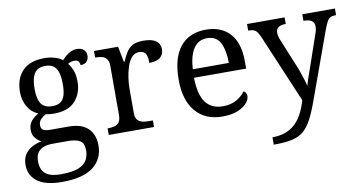

<svg xmlns="http://www.w3.org/2000/svg" viewBox="-77 -767 2263 1207"><g transform="rotate(-10 1054.5 -163.5)"><path d="M231 240Q127 240 75 201.5Q23 163 23 94Q23 55 40.5 28.5Q58 2 86.5 -13Q115 -28 148 -34Q128 -43 110.5 -63.5Q93 -84 93 -116Q93 -146 108.5 -168Q124 -190 158 -210Q115 -228 91.5 -269.5Q68 -311 68 -361Q68 -447 115 -496.5Q162 -546 256 -546Q292 -546 324 -536Q356 -526 370 -513Q380 -524 394 -536.5Q408 -549 426.5 -558Q445 -567 467 -567Q497 -567 511.5 -551.5Q526 -536 526 -515Q526 -494 513.5 -478.5Q501 -463 473 -463Q473 -474 466.5 -485.5Q460 -497 440 -497Q427 -497 417 -494Q407 -491 397 -485Q414 -464 425 -435.5Q436 -407 436 -364Q436 -290 391.5 -241Q347 -192 256 -192Q244 -192 228.5 -193.5Q213 -195 203 -197Q184 -187 170 -172Q156 -157 156 -134Q156 -116 167.5 -106Q179 -96 218 -96H331Q391 -96 427 -76.5Q463 -57 479.5 -23.5Q496 10 496 53Q496 139 431.5 189.5Q367 240 231 240ZM233 191Q305 191 344 175.5Q383 160 398.5 132.5Q414 105 414 70Q414 24 388 8.5Q362 -7 312 -7H214Q186 -7 161 0.5Q136 8 120 28Q104 48 104 88Q104 117 115 140.5Q126 164 154 177.5Q182 191 233 191ZM253 -240Q286 -240 305.5 -253Q325 -266 333.5 -294Q342 -322 342 -365Q342 -410 333 -439.5Q324 -469 304.5 -483Q285 -497 252 -497Q220 -497 200 -482.5Q180 -468 171 -438.5Q162 -409 162 -364Q162 -300 183.5 -270Q205 -240 253 -240Z M571 0V-42H574Q597 -42 615.5 -47Q634 -52 645 -67.5Q656 -83 656 -114V-426Q656 -456 644.5 -470.5Q633 -485 614.5 -489.5Q596 -494 574 -494H571V-536H725L744 -437H749Q762 -467 777 -492Q792 -517 817 -531.5Q842 -546 886 -546Q941 -546 967.5 -527Q994 -508 994 -473Q994 -442 972.5 -422Q951 -402 901 -402Q901 -430 896 -447Q891 -464 879.5 -472Q868 -480 848 -480Q820 -480 801 -458Q782 -436 771 -402Q760 -368 755 -331.5Q750 -295 750 -266V-109Q750 -80 761.5 -65.5Q773 -51 791.5 -46.5Q810 -42 832 -42H860V0Z M1296 10Q1187 10 1125.5 -62Q1064 -134 1064 -264Q1064 -404 1122 -475Q1180 -546 1286 -546Q1383 -546 1438.5 -486Q1494 -426 1494 -307V-261H1161Q1163 -152 1200.5 -102.5Q1238 -53 1310 -53Q1362 -53 1398.5 -74.5Q1435 -96 1453 -123Q1460 -120 1466 -111Q1472 -102 1472 -89Q1472 -69 1453 -46Q1434 -23 1395 -6.5Q1356 10 1296 10ZM1393 -315Q1393 -395 1368.5 -443.5Q1344 -492 1284 -492Q1229 -492 1198.5 -446.5Q1168 -401 1163 -315Z M1582 193Q1633 193 1670 178Q1707 163 1733 136.5Q1759 110 1777 74Q1795 38 1807 -4L1622 -441Q1613 -462 1604 -473.5Q1595 -485 1583 -489.5Q1571 -494 1551 -494H1548V-536H1788V-494H1785Q1755 -494 1740 -482.5Q1725 -471 1725 -446Q1725 -438 1727 -429Q1729 -420 1733 -409L1806 -231Q1816 -208 1825.5 -180.5Q1835 -153 1843 -128Q1851 -103 1854 -86Q1861 -115 1872.5 -146Q1884 -177 1894 -207L1961 -402Q1966 -414 1968 -425.5Q1970 -437 1970 -445Q1970 -471 1953.5 -482.5Q1937 -494 1904 -494H1901V-536H2109V-494H2106Q2087 -494 2074 -488Q2061 -482 2051.5 -465Q2042 -448 2030 -416L1878 4Q1852 77 1828 123Q1804 169 1774.5 194.5Q1745 220 1701 230Q1657 240 1591 240H1582Z"/></g></svg>

Font: Noto Serif Tamil
Style: Italic
Weight: 400
Italic angle: -12°
Designer: Indian Type Foundry, Tom Grace, and the Monotype Design Team
Foundry: Monotype Imaging Inc.
Version: Version 2.003